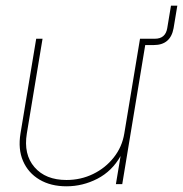

<svg xmlns="http://www.w3.org/2000/svg" viewBox="-20 -653 649 681"><path d="M215.8 7.8Q160.2 7.8 120.1 -15.9Q80.1 -39.6 61.8 -81.8Q43.5 -124 52.7 -179.7L108.4 -515.6H130.9L75.2 -179.7Q63 -105.5 102.3 -60.1Q141.6 -14.6 215.8 -14.6Q266.6 -14.6 310.3 -35.9Q354 -57.1 383.5 -94.5Q413.1 -131.8 420.9 -179.7L476.6 -515.6H529.3Q566.9 -515.6 573.2 -553.2L586.4 -632.8H608.9L595.7 -553.2Q585 -493.2 525.4 -493.2H495.1L413.6 0H391.1L407.7 -99.6Q377.4 -45.9 325.4 -19Q273.4 7.8 215.8 7.8Z"/></svg>

Font: Inter Display Thin
Style: Italic
Weight: 100
Italic angle: -9.39999°
Designer: Rasmus Andersson
Foundry: rsms
Version: Version 4.000;git-a52131595